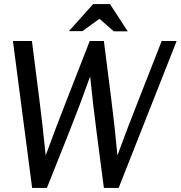

<svg xmlns="http://www.w3.org/2000/svg" viewBox="-20 -927 894 950"><path d="M138 -724Q156 -582 174 -441Q192 -300 206 -158Q258 -300 313.5 -441Q369 -582 424 -724H494Q512 -582 530 -441Q548 -300 561 -158Q613 -300 669 -441Q725 -582 780 -724H854L567 3H494Q476 -135 458 -273Q440 -411 426 -549Q377 -411 322 -273Q267 -135 212 3H139L44 -724ZM472 -834 388 -773H321L441 -907H524L612 -772H543Z"/></svg>

Font: Rosario Light
Style: Italic
Weight: 300
Italic angle: -8.05°
Designer: Hector Gatti
Foundry: Omnibus Type
Version: Version 1.101; ttfautohint (v1.8.1.43-b0c9)